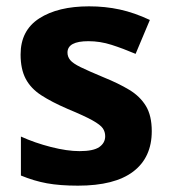

<svg xmlns="http://www.w3.org/2000/svg" viewBox="-20 -576 537 606"><path d="M459 -162Q459 -79 400.5 -34.5Q342 10 226 10Q169 10 128 2.5Q87 -5 46 -22V-145Q90 -125 141 -112Q192 -99 231 -99Q275 -99 293.5 -112Q312 -125 312 -146Q312 -160 304.5 -171Q297 -182 272 -196Q247 -210 194 -232Q143 -254 110 -275.5Q77 -297 61 -327.5Q45 -358 45 -404Q45 -480 104 -518Q163 -556 261 -556Q312 -556 358 -546Q404 -536 453 -513L408 -406Q368 -423 332 -434.5Q296 -446 259 -446Q193 -446 193 -410Q193 -397 201.5 -386.5Q210 -376 234.5 -364Q259 -352 307 -332Q354 -313 388 -292.5Q422 -272 440.5 -241.5Q459 -211 459 -162Z"/></svg>

Font: Noto Sans Hanifi Rohingya
Style: Bold
Weight: 700
Designer: Monotype Design Team and DaltonMaag
Foundry: Google LLC
Version: Version 2.102; ttfautohint (v1.8.4.7-5d5b)